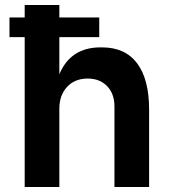

<svg xmlns="http://www.w3.org/2000/svg" viewBox="-20 -750 688 770"><path d="M79 -601H18V-680H79V-730H218V-680H378V-601H218V-452Q263 -560 383 -560H389Q482 -560 530 -496Q578 -432 578 -310V0H439V-323Q439 -374 409.5 -404.5Q380 -435 332 -435Q280 -435 249 -401.5Q218 -368 218 -314V0H79Z"/></svg>

Font: Sora-SIA SemiBold
Style: Regular
Weight: 600
Designer: Jonathan Barnbrook, Julián Moncada
Foundry: Barnbrook Fonts
Version: Version 2.000